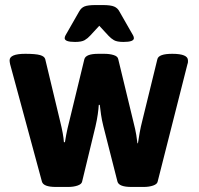

<svg xmlns="http://www.w3.org/2000/svg" viewBox="-20 -738 787 760"><path d="M277 -572Q236 -572 236 -587Q236 -592 239.5 -598.5Q243 -605 249 -615L293 -692Q301 -707 314.5 -712.5Q328 -718 359 -718H387Q418 -718 432 -712Q446 -706 453 -692L497 -615Q503 -605 506.5 -598.5Q510 -592 510 -587Q510 -572 469 -572Q443 -572 431 -579Q419 -586 409 -597L373 -636L337 -597Q327 -586 315 -579Q303 -572 277 -572ZM201 2Q152 2 146 -19L20 -484Q19 -489 18.5 -492.5Q18 -496 18 -499Q18 -525 80 -525Q121 -525 138.5 -520Q156 -515 159 -504L218 -258Q231 -206 233 -175H237Q238 -182 242 -204Q246 -226 255 -261L314 -504Q320 -525 369 -525H393Q414 -525 430 -520Q446 -515 448 -504L508 -256Q516 -225 519.5 -203.5Q523 -182 524 -171H526Q529 -191 533 -213.5Q537 -236 543 -259L603 -504Q608 -525 662 -525Q724 -525 724 -499Q724 -496 724 -492.5Q724 -489 722 -484L604 -19Q602 -9 586 -3.5Q570 2 549 2H500Q451 2 445 -19L389 -239Q383 -263 380 -284Q377 -305 375 -323H371Q370 -307 367 -285.5Q364 -264 358 -238L305 -19Q303 -9 287 -3.5Q271 2 250 2Z"/></svg>

Font: Asap
Style: Bold
Weight: 700
Designer: Pablo Cosgaya
Foundry: Omnibus-Type
Version: Version 3.001; ttfautohint (v1.8.3)